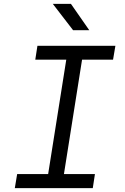

<svg xmlns="http://www.w3.org/2000/svg" viewBox="-20 -965 640 985"><path d="M456 0H56L68 -72H227L320 -659H161L172 -730H572L560 -659H401L308 -72H467ZM438 -810H355L251 -945H344Z"/></svg>

Font: JetBrains Mono Semi Light
Style: Italic
Weight: 350
Italic angle: -9°
Monospace: yes
Designer: Philipp Nurullin, Konstantin Bulenkov
Foundry: JetBrains
Version: 2.002